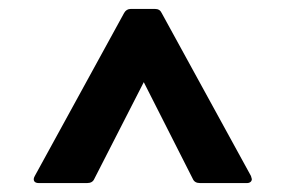

<svg xmlns="http://www.w3.org/2000/svg" viewBox="-20 -754 640 430"><path d="M67 -344Q59 -344 56.5 -348.5Q54 -353 58 -360L258 -725Q263 -734 273 -734H327Q338 -734 342 -725L542 -360Q544 -354 544 -353Q544 -349 541 -346.5Q538 -344 533 -344H428Q416 -344 412 -353L302 -570L191 -353Q187 -344 175 -344Z"/></svg>

Font: LINE Seed Sans TH
Style: Bold
Weight: 700
Designer: Dalton Maag Ltd | Thai characters by Cadson Demak Co.,Ltd.
Foundry: Dalton Maag Ltd
Version: Version 1.002